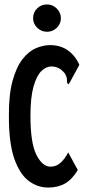

<svg xmlns="http://www.w3.org/2000/svg" viewBox="-20 -833 390 864"><path d="M197 11Q149 11 109 -19Q69 -49 44.5 -118.5Q20 -188 20 -308Q19 -406 36.5 -469Q54 -532 81.5 -567Q109 -602 141.5 -616Q174 -630 205 -630Q253 -630 286.5 -605.5Q320 -581 337 -541L294 -462L289 -454L283 -458Q281 -466 281 -476Q281 -486 273 -501Q258 -520 242.5 -527Q227 -534 211 -534Q188 -534 166.5 -513.5Q145 -493 131 -444Q117 -395 117 -311Q117 -189 144 -136Q171 -83 207 -83Q233 -83 252 -100Q271 -117 287 -147L330 -68Q305 -26 273 -7.5Q241 11 197 11ZM192 -690Q166 -690 147.5 -708Q129 -726 129 -751Q129 -777 147 -795Q165 -813 192 -813Q217 -813 235.5 -794.5Q254 -776 254 -751Q254 -726 235.5 -708Q217 -690 192 -690Z"/></svg>

Font: Inconsolata ExtraCondensed ExtraBold
Style: Regular
Weight: 800
Width: 2
Monospace: yes
Designer: Raph Levien, Cyreal, Brenton Simpson
Foundry: Raph Levien, Cyreal, Google
Version: Version 3.001; ttfautohint (v1.8.2.53-6de2)